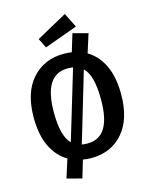

<svg xmlns="http://www.w3.org/2000/svg" viewBox="-154 -1056 999 1283"><g transform="rotate(-15 345.5 -415.0)"><path d="M252 131 149 104 190 -24Q121 -64 82 -144.5Q43 -225 43 -345Q43 -519 127 -612.5Q211 -706 346 -706Q378 -706 402 -702L439 -824L543 -796L502 -667Q570 -628 609 -547.5Q648 -467 648 -346Q648 -174 565.5 -79.5Q483 15 346 15Q320 15 288 10ZM240 -123 384 -602Q366 -605 346 -605Q182 -605 182 -345Q182 -179 240 -123ZM346 -86Q429 -86 469 -151Q509 -216 509 -346Q509 -518 450 -570L307 -89Q325 -86 346 -86ZM244 -778 211 -844 423 -961 473 -861Z"/></g></svg>

Font: Trujillo Medium
Style: Regular
Weight: 500
Designer: Fira Sans original fonts by bBox Type GmbH, Carrois Corporate GbR, & Edenspiekermann AG / Changes by Cristiano Sobral
Foundry: Fira Sans original fonts by bBox Type GmbH, Carrois Corporate GbR, & Edenspiekermann AG / Changes by Cristiano Sobral
Version: Version 4.301;October 17, 2021;FontCreator 14.0.0.2814 64-bi